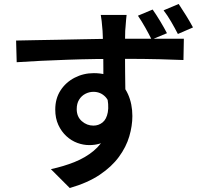

<svg xmlns="http://www.w3.org/2000/svg" viewBox="-20 -864 1040 966"><path d="M617 -789Q616 -782 614.5 -765.5Q613 -749 612 -733Q611 -717 610 -709Q609 -690 609 -656.5Q609 -623 609 -582.5Q609 -542 609.5 -500.5Q610 -459 610.5 -423Q611 -387 611 -363L500 -404Q500 -422 500 -452.5Q500 -483 500 -520.5Q500 -558 499.5 -595Q499 -632 498 -662Q497 -692 496 -709Q494 -736 491.5 -758Q489 -780 487 -789ZM61 -660Q105 -661 160 -662Q215 -663 275 -664Q335 -665 394.5 -666.5Q454 -668 507 -668.5Q560 -669 600 -669Q640 -669 685 -669Q730 -669 772.5 -669Q815 -669 849.5 -669Q884 -669 905 -669L903 -562Q858 -564 782.5 -566Q707 -568 597 -568Q530 -568 460 -567Q390 -566 320.5 -563.5Q251 -561 186 -558Q121 -555 64 -551ZM598 -366Q598 -288 578.5 -237Q559 -186 521 -160Q483 -134 429 -134Q399 -134 369 -145Q339 -156 314 -179Q289 -202 273.5 -235.5Q258 -269 258 -313Q258 -368 284.5 -409Q311 -450 355.5 -473Q400 -496 452 -496Q516 -496 559 -467.5Q602 -439 624 -390Q646 -341 646 -280Q646 -231 630.5 -178Q615 -125 578.5 -75Q542 -25 481.5 15.5Q421 56 331 82L236 -13Q301 -27 355.5 -49Q410 -71 450.5 -104.5Q491 -138 513 -185Q535 -232 535 -297Q535 -351 510.5 -376.5Q486 -402 450 -402Q429 -402 409.5 -392Q390 -382 378 -362.5Q366 -343 366 -315Q366 -277 391.5 -254.5Q417 -232 450 -232Q476 -232 496 -248Q516 -264 522.5 -299.5Q529 -335 516 -392ZM748 -816Q767 -789 786.5 -756.5Q806 -724 820 -697L743 -665Q728 -695 710.5 -726Q693 -757 674 -785ZM879 -844Q897 -817 916.5 -785.5Q936 -754 951 -726L875 -693Q859 -724 841 -755Q823 -786 803 -812Z"/></svg>

Font: Noto Sans JP Thin SemiBold
Style: Regular
Weight: 600
Version: Version 2.004-H2;hotconv 1.0.118;makeotfexe 2.5.65603